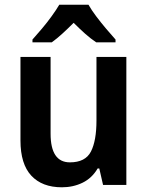

<svg xmlns="http://www.w3.org/2000/svg" viewBox="-20 -786 627 816"><path d="M517 -544V0H418L402 -70H395Q371 -29 331 -9.5Q291 10 243 10Q159 10 113 -39.5Q67 -89 67 -189V-544H195V-218Q195 -96 277 -96Q343 -96 366.5 -142Q390 -188 390 -274V-544ZM356 -766Q369 -743 389 -716.5Q409 -690 431 -664Q453 -638 471 -618V-606H389Q365 -622 341.5 -643Q318 -664 293 -689Q268 -664 245 -643Q222 -622 200 -606H118V-618Q136 -638 158 -664Q180 -690 199.5 -717Q219 -744 232 -766Z"/></svg>

Font: Noto Sans Bengali SemiCondensed SemiBold
Style: Regular
Weight: 600
Width: 4
Designer: Joana Ranito - Universal Thirst; Jelle Bosma - Monotype Design Team
Foundry: Universal Thirst ehf.
Version: Version 3.000; ttfautohint (v1.8.4.7-5d5b)